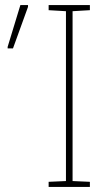

<svg xmlns="http://www.w3.org/2000/svg" viewBox="-20 -734 433 754"><path d="M333 0H171V-20L239 -23V-690L171 -694V-714H333V-694L265 -690V-23L333 -20ZM10 -544V-550L60 -714H90V-707L31 -544Z"/></svg>

Font: Noto Sans Thin
Style: Regular
Weight: 100
Designer: Monotype Design Team
Foundry: Monotype Imaging Inc.
Version: Version 2.007